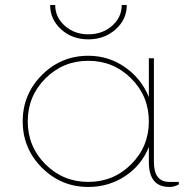

<svg xmlns="http://www.w3.org/2000/svg" viewBox="-20 -731 738 761"><path d="M178.8 -711.2H198.8Q198.8 -662.5 236.9 -628.8Q275 -595 330 -595Q386.2 -595 424.4 -628.8Q462.5 -662.5 462.5 -711.2H482.5Q482.5 -653.8 438.1 -614.4Q393.8 -575 330 -575Q266.2 -575 222.5 -614.4Q178.8 -653.8 178.8 -711.2ZM651.2 -10H688.8V0Q671.2 10 651.2 10Q570 10 570 -88.8V-148.8Q541.2 -76.2 476.2 -33.1Q411.2 10 330 10Q222.5 10 146.2 -66.2Q70 -142.5 70 -250Q70 -357.5 146.2 -433.8Q222.5 -510 330 -510Q410 -510 475 -465Q540 -420 570 -346.2V-500H590V-88.8Q590 -10 651.2 -10ZM160 -80Q230 -10 330 -10Q430 -10 500 -80Q570 -150 570 -250Q570 -350 500 -420Q430 -490 330 -490Q230 -490 160 -420Q90 -350 90 -250Q90 -150 160 -80Z"/></svg>

Font: Now Thin
Style: Regular
Weight: 250
Designer: Alfredo Marco Pradil
Foundry: Alfredo Marco Pradil
Version: Version 1.002;PS 001.002;hotconv 1.0.88;makeotf.lib2.5.64775